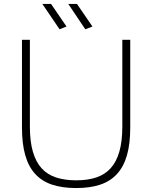

<svg xmlns="http://www.w3.org/2000/svg" viewBox="-20 -940 769 970"><path d="M365 10Q295 10 243.5 -7Q192 -24 158 -61Q124 -98 107.5 -156Q91 -214 91 -296V-739H131V-301Q131 -226 146 -174Q161 -122 190 -90Q219 -58 263 -43.5Q307 -29 365 -29Q423 -29 466.5 -43.5Q510 -58 539 -90Q568 -122 583 -174Q598 -226 598 -301V-739H638V-296Q638 -214 621.5 -156Q605 -98 571 -61Q537 -24 486 -7Q435 10 365 10ZM281 -792 194 -920H238L316 -806ZM411 -792 325 -920H369L447 -806Z"/></svg>

Font: Encode Sans Normal
Style: Thin
Weight: 100
Designer: Pablo Impallari, Andres Torresi
Foundry: Pablo Impallari, Andres Torresi
Version: Version 1.000; ttfautohint (v1.00) -l 8 -r 50 -G 200 -x 14 -